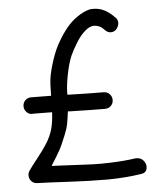

<svg xmlns="http://www.w3.org/2000/svg" viewBox="-55 -843 758 898"><g transform="rotate(-5 323.5 -394.5)"><path d="M90.8 -331.1V-330.1Q74.2 -330.1 63 -341.8Q51.8 -353.5 51.8 -369.6Q51.8 -385.7 63 -397Q74.2 -408.2 90.8 -408.2Q125 -408.2 184.6 -407.2Q185.5 -466.8 187.5 -480.5Q192.4 -520.5 210 -573.2Q227.5 -626 249 -660.2Q267.6 -692.4 289.6 -719.2Q311.5 -746.1 339.8 -765.6Q368.2 -785.2 395.5 -793Q406.2 -795.9 418 -794.9Q436.5 -794.9 456.1 -788.1Q487.3 -776.4 516.6 -745.1V-746.1Q527.3 -734.4 527.3 -720.7Q527.3 -713.9 524.4 -706.1Q516.6 -684.6 498 -679.7Q494.1 -678.7 489.3 -678.7Q474.6 -678.7 461.9 -691.4Q447.3 -708 431.2 -712.9Q415 -717.8 401.4 -714.4Q387.7 -710.9 373.5 -699.2Q359.4 -687.5 348.6 -674.3Q337.9 -661.1 326.7 -642.6Q315.4 -624 309.1 -612.3Q302.7 -600.6 295.9 -585.9Q281.2 -550.8 271 -498.5Q260.7 -446.3 260.7 -408.2Q260.7 -406.2 261.7 -405.3Q365.2 -402.3 422.9 -402.3Q426.8 -402.3 430.7 -402.3Q447.3 -402.3 458.5 -390.6Q469.7 -378.9 469.7 -362.8Q469.7 -346.7 458.5 -335.4Q447.3 -324.2 430.7 -324.2Q376 -324.2 262.7 -327.1Q259.8 -327.1 256.8 -328.1Q256.8 -326.2 255.9 -324.2Q252 -293 247.6 -269.5Q243.2 -246.1 231 -217.3Q218.8 -188.5 211.9 -172.4Q205.1 -156.2 185.5 -124Q168 -94.7 158.2 -80.1Q178.7 -79.1 202.1 -78.1Q271.5 -74.2 320.3 -72.3Q351.6 -70.3 387.7 -70.3Q409.2 -70.3 433.6 -71.3Q497.1 -73.2 550.8 -81.1Q554.7 -82 558.6 -81.1Q577.1 -81.1 588.9 -67.4Q600.6 -53.7 600.6 -38.1Q600.6 -33.2 599.6 -29.3Q595.7 -8.8 571.3 -5.9Q499 4.9 421.9 5.9Q413.1 5.9 403.3 5.9Q332 5.9 237.3 1Q129.9 -4.9 86.9 -5.9H85.9Q69.3 -5.9 58.1 -17.1Q46.9 -28.3 46.9 -44.9Q46.9 -56.6 52.7 -65.4Q65.4 -85 93.8 -120.1Q122.1 -155.3 141.6 -186Q161.1 -216.8 170.9 -250Q179.7 -280.3 182.6 -330.1Q126 -331.1 90.8 -331.1Z"/></g></svg>

Font: sage sans
Style: Regular
Weight: 400
Version: Version 001.032